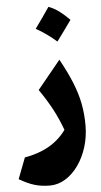

<svg xmlns="http://www.w3.org/2000/svg" viewBox="-64 -739 559 1065"><g transform="rotate(-5 215.5 -206.0)"><path d="M395.5 -28.8Q395.5 35.6 377.7 92.8Q359.9 149.9 328.6 193.8Q297.4 237.8 256.6 262.9Q215.8 288.1 169.9 288.1Q123.5 288.1 85 276.6Q46.4 265.1 0 237.8L44.9 120.6Q200.2 94.2 276.9 -12.7Q254.4 -74.2 224.9 -129.9Q195.3 -185.5 153.8 -245.1L282.7 -402.8Q323.7 -328.6 348.6 -267.1Q373.5 -205.6 384.5 -148.2Q395.5 -90.8 395.5 -28.8ZM248 -700.2Q280.3 -688 309.1 -666Q337.9 -644 363.3 -617.7Q343.3 -589.8 322.8 -561.3Q302.2 -532.7 280.8 -503.9Q255.9 -525.9 227.5 -546.4Q199.2 -566.9 167 -585Q188.5 -614.3 208.5 -643.1Q228.5 -671.9 248 -700.2Z"/></g></svg>

Font: Pinar ExtraBold
Style: Regular
Weight: 800
Designer: Amin Abedi
Version: Version 3.000